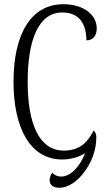

<svg xmlns="http://www.w3.org/2000/svg" viewBox="-20 -745 506 909"><path d="M261 144C286 144 328 132 370 81C413 29 436 -33 436 -95C436 -110 431 -121 423 -127C397 -74 359 -32 282 -32C164 -32 111 -162 111 -358C111 -553 161 -686 275 -686C358 -686 389 -628 389 -554C420 -554 438 -575 438 -611C438 -672 380 -725 280 -725C125 -725 44 -581 44 -358C44 -137 124 10 274 10C319 10 356 -3 383 -20C357 48 311 91 270 91C253 91 239 85 227 73C218 85 215 96 215 109C215 132 234 144 261 144Z"/></svg>

Font: Noto Serif Georgian ExtraCondensed Light
Style: Regular
Weight: 300
Width: 2
Designer: Monotype Design Team, Akaki Razmadze
Foundry: Google LLC
Version: Version 2.003